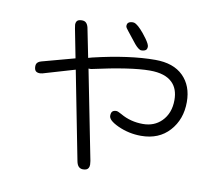

<svg xmlns="http://www.w3.org/2000/svg" viewBox="-87 -866 1174 1031"><g transform="rotate(10 500.0 -350.0)"><path d="M563.5 -761.2Q560.1 -762.2 555.4 -762.2Q550.8 -762.2 545.4 -761.2Q535.6 -759.3 530.8 -754.4Q524.9 -748.5 524.9 -736.3Q524.9 -728.5 540 -710.9Q544.4 -706.1 578.6 -662.1Q601.1 -632.3 616.7 -624.5Q621.6 -621.6 625 -621.6Q644 -621.6 651.9 -629.4Q657.7 -635.3 657.7 -647.5Q657.7 -659.7 637.2 -688.5Q628.9 -700.2 617.7 -713.9Q584 -754.9 563.5 -761.2ZM364.3 -476.1H377.9Q587.9 -522.9 691.4 -522.9Q775.4 -522.9 814.5 -483.4Q848.1 -450.2 848.1 -389.6Q848.1 -317.4 804.2 -273.4Q764.6 -233.9 703.1 -233.9Q635.7 -233.9 581.1 -265.6Q559.6 -277.8 551.8 -277.8Q537.1 -277.8 530 -270.8Q522.9 -263.7 522.9 -247.1Q522.9 -235.4 534.7 -223.6Q548.8 -210 578.6 -196.3Q638.2 -169.4 704.1 -169.4Q801.3 -169.4 858.4 -232.7Q915.5 -295.9 915.5 -390.6Q915.5 -479 862.3 -531.7Q809.1 -584.5 710 -584.5Q568.8 -584.5 373.5 -538.1L352.5 -532.2L320.3 -692.9Q316.4 -708.5 308.1 -716.8Q299.8 -725.1 285.2 -725.1Q267.1 -725.1 259.8 -717.8Q252.4 -710.4 252.4 -695.8L255.4 -675.3L286.1 -518.1L107.4 -469.7Q87.4 -463.9 82.5 -450.7Q80.6 -445.3 80.6 -438.5Q80.6 -420.9 88.4 -413.1Q95.7 -405.8 111.8 -405.8L125 -407.7L297.9 -458.5L392.1 23.4Q396 43.9 405.3 53Q414.6 62 428.7 62Q451.7 62 458.5 48.3Q462.4 41.5 462.4 29.8L460.4 10.3Z"/></g></svg>

Font: YuPearl-ExtraLight
Style: ExtraLight
Weight: 200
Designer: Max Yao
Foundry: Max-Everyday
Version: Version 1.011; ttfautohint (v1.8.3)